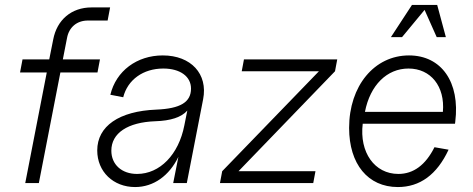

<svg xmlns="http://www.w3.org/2000/svg" viewBox="-20 -740 1911 776"><path d="M195 -580 179 -500H71L61 -447H169L82 0H137L224 -447H374L384 -500H234L251 -587C259 -630 291 -657 335 -657H415L425 -710H350C269 -710 210 -660 195 -580Z M526 16C601 16 664 -30 701 -106L680 0H735L801 -339C821 -441 752 -516 638 -516C533 -516 449 -453 426 -357L478 -347C496 -418 559 -463 640 -463C708 -463 752 -431 752 -382C752 -327 709 -301 612 -297C461 -291 373 -230 373 -132C373 -46 438 16 526 16ZM534 -37C472 -37 430 -75 430 -131C430 -202 496 -246 608 -250C670 -252 713 -266 737 -293L725 -233C702 -115 626 -37 534 -37Z M869 0H1246L1255 -48H944L1334 -452L1343 -500H966L957 -452H1269L878 -48Z M1588 16C1677 16 1746 -34 1793 -135L1736 -145C1700 -73 1651 -37 1590 -37C1494 -37 1432 -124 1446 -240H1819L1820 -248C1840 -408 1764 -516 1633 -516C1493 -516 1391 -393 1391 -223C1391 -77 1467 16 1588 16ZM1770 -288H1455C1476 -396 1544 -463 1631 -463C1721 -463 1779 -391 1770 -288ZM1560 -590H1605L1696 -700L1745 -590H1782L1747 -720H1645Z"/></svg>

Font: Uncut Sans Light Italic
Style: Regular
Weight: 300
Italic angle: -11°
Designer: Kasper Nordkvist
Foundry: UNCUT.wtf
Version: Version 1.304;Glyphs 3.2 (3246)